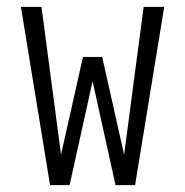

<svg xmlns="http://www.w3.org/2000/svg" viewBox="-20 -540 540 560"><path d="M126 0 41 -520H101L158 -89L222 -374H278L342 -89L399 -520H459L374 0H317L250 -303L183 0Z"/></svg>

Font: Iosevka Fixed SS04 Light
Style: Regular
Weight: 300
Monospace: yes
Designer: Belleve Invis
Foundry: Belleve Invis
Version: Version 32.5.0